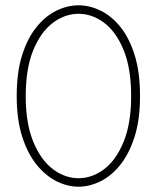

<svg xmlns="http://www.w3.org/2000/svg" viewBox="-20 -692 611 724"><path d="M43 -329.5Q43 -419.5 63.5 -484.2Q84 -549 118 -590.5Q152 -632 193.2 -652Q234.5 -672 276 -672Q318 -672 359.2 -652Q400.5 -632 434 -590.5Q467.5 -549 487.8 -484.2Q508 -419.5 508 -329.5Q508 -241.5 487.8 -177.2Q467.5 -113 434 -71Q400.5 -29 359.2 -8.5Q318 12 276 12Q234.5 12 193.2 -8.5Q152 -29 118 -71Q84 -113 63.5 -177.2Q43 -241.5 43 -329.5ZM77 -329.5Q77 -226.5 105.5 -157.5Q134 -88.5 179.5 -54.2Q225 -20 276 -20Q327.5 -20 372.8 -54.2Q418 -88.5 446.2 -157.5Q474.5 -226.5 474.5 -329.5Q474.5 -434.5 446.2 -503.2Q418 -572 372.8 -606Q327.5 -640 276 -640Q225 -640 179.5 -606Q134 -572 105.5 -503Q77 -434 77 -329.5Z"/></svg>

Font: League Spartan Extralight
Style: Regular
Weight: 200
Foundry: The League of Moveable Type
Version: Version 2.300; ttfautohint (v1.8.3)